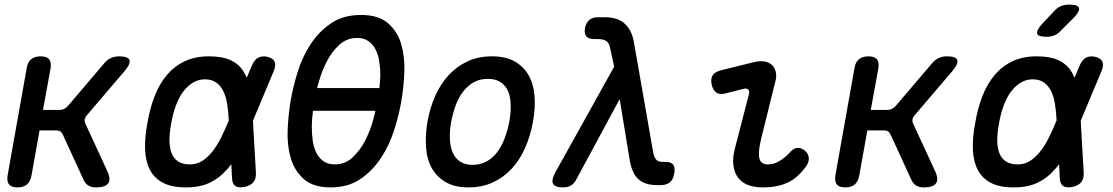

<svg xmlns="http://www.w3.org/2000/svg" viewBox="-20 -805 4840 835"><path d="M56 10Q30 10 19.5 -2.5Q9 -15 13 -42L96 -508Q100 -535 115.5 -547.5Q131 -560 157 -560Q183 -560 193.5 -547.5Q204 -535 200 -508L167 -327H239Q250 -327 259 -331.5Q268 -336 276 -345L431 -527Q444 -544 461 -552Q478 -560 498 -560Q537 -560 543 -544Q549 -528 521 -495L358 -304Q350 -295 348.5 -286Q347 -277 351 -268L448 -58Q463 -24 450 -7Q437 10 398 10Q378 10 364.5 2Q351 -6 343 -24L253 -220Q249 -229 242 -233.5Q235 -238 224 -238H152L117 -42Q112 -15 97 -2.5Q82 10 56 10Z M1093 -53Q1094 -27 1082 -12.5Q1070 2 1044 8Q1017 13 1003.5 4Q990 -5 989 -31L986 -91Q976 -77 965 -66Q934 -30 891.5 -10Q849 10 788 10Q727 10 689 -10Q651 -30 632 -66.5Q613 -103 611 -154.5Q609 -206 621 -270Q632 -334 652.5 -387Q673 -440 705.5 -478.5Q738 -517 783 -538.5Q828 -560 889 -560Q949 -560 985.5 -542Q1022 -524 1041 -491Q1048 -479 1053 -467L1075 -519Q1086 -545 1102.5 -554Q1119 -563 1143 -558Q1167 -552 1174 -537.5Q1181 -523 1171 -497L1080 -280ZM975 -281V-283Q973 -323 967.5 -355.5Q962 -388 950 -411Q938 -434 919 -447Q900 -460 871 -460Q843 -460 819 -445.5Q795 -431 776.5 -406Q758 -381 745 -346Q732 -311 725 -270Q717 -229 717 -196Q717 -163 726 -139.5Q735 -116 754.5 -103Q774 -90 806 -90Q835 -90 858.5 -104.5Q882 -119 902.5 -144.5Q923 -170 940.5 -204.5Q958 -239 974 -279Z M1418 10Q1342 10 1301 -26.5Q1260 -63 1244 -119Q1228 -175 1231 -241Q1234 -307 1244 -367Q1254 -425 1274 -490.5Q1294 -556 1330 -611.5Q1366 -667 1419.5 -703.5Q1473 -740 1550 -740Q1626 -740 1667.5 -704Q1709 -668 1725 -612.5Q1741 -557 1738.5 -492Q1736 -427 1726 -369Q1716 -308 1695 -241.5Q1674 -175 1637.5 -119Q1601 -63 1547.5 -26.5Q1494 10 1418 10ZM1436 -90Q1481 -90 1513.5 -120.5Q1546 -151 1568 -193.5Q1590 -236 1603 -284Q1609 -305 1613 -323H1341Q1341 -318 1340 -313Q1336 -284 1336 -253.5Q1336 -223 1340 -193.5Q1344 -164 1355.5 -141Q1367 -118 1386.5 -104Q1406 -90 1436 -90ZM1630 -422Q1633 -449 1634 -478Q1634 -508 1629.5 -537.5Q1625 -567 1613.5 -589.5Q1602 -612 1582.5 -626Q1563 -640 1533 -640Q1488 -640 1455 -609.5Q1422 -579 1400.5 -536.5Q1379 -494 1366 -447Q1363 -434 1359 -422Z M2018 10Q1959 10 1920 -12Q1881 -34 1859 -72Q1837 -110 1833 -162.5Q1829 -215 1839 -276Q1850 -337 1873 -388.5Q1896 -440 1931 -478Q1966 -516 2013 -538Q2060 -560 2119 -560Q2179 -560 2218 -538Q2257 -516 2278.5 -478.5Q2300 -441 2304.5 -389Q2309 -337 2298 -276Q2287 -215 2264 -162.5Q2241 -110 2206 -72Q2171 -34 2124 -12Q2077 10 2018 10ZM2035 -88Q2068 -88 2094.5 -102Q2121 -116 2140.5 -141Q2160 -166 2173.5 -200.5Q2187 -235 2195 -276Q2202 -317 2201 -351Q2200 -385 2189 -409.5Q2178 -434 2156.5 -448Q2135 -462 2102 -462Q2068 -462 2042 -448Q2016 -434 1996 -409Q1976 -384 1963 -350Q1950 -316 1942 -275Q1935 -234 1936.5 -200Q1938 -166 1949 -141Q1960 -116 1981.5 -102Q2003 -88 2035 -88Z M2486 -24Q2477 -6 2462.5 2Q2448 10 2429 10Q2393 10 2385 -6.5Q2377 -23 2396 -57L2651 -515L2633 -598Q2629 -619 2616 -627Q2603 -635 2583 -635H2564Q2540 -635 2530 -647Q2520 -659 2524 -683Q2529 -707 2543 -718.5Q2557 -730 2581 -730H2611Q2667 -730 2697.5 -701.5Q2728 -673 2737 -621L2820 -146Q2825 -120 2834 -110.5Q2843 -101 2861 -101H2873Q2899 -101 2908 -88.5Q2917 -76 2912 -50Q2908 -24 2893 -12Q2878 0 2854 0H2837Q2786 0 2757 -25Q2728 -50 2718 -112L2675 -374Z M3132 -398Q3109 -392 3094.5 -403Q3080 -414 3075 -437Q3070 -462 3079 -477Q3088 -492 3114 -499L3260 -535Q3286 -541 3305.5 -537.5Q3325 -534 3337.5 -522Q3350 -510 3354 -491.5Q3358 -473 3352 -451L3294 -217Q3284 -178 3281.5 -153Q3279 -128 3283 -114.5Q3287 -101 3296.5 -95.5Q3306 -90 3320 -90Q3346 -90 3370.5 -105Q3395 -120 3416 -143Q3433 -162 3450 -162Q3467 -162 3481 -149Q3497 -136 3497.5 -116Q3498 -96 3483 -78Q3465 -54 3445.5 -37Q3426 -20 3403.5 -10Q3381 0 3355 5Q3329 10 3297 10Q3262 10 3234.5 0Q3207 -10 3190.5 -31.5Q3174 -53 3169.5 -86Q3165 -119 3177 -163L3237 -395Q3241 -409 3234 -415.5Q3227 -422 3215 -419Z M3656 10Q3630 10 3619.5 -2.5Q3609 -15 3613 -42L3696 -508Q3700 -535 3715.5 -547.5Q3731 -560 3757 -560Q3783 -560 3793.5 -547.5Q3804 -535 3800 -508L3767 -327H3839Q3850 -327 3859 -331.5Q3868 -336 3876 -345L4031 -527Q4044 -544 4061 -552Q4078 -560 4098 -560Q4137 -560 4143 -544Q4149 -528 4121 -495L3958 -304Q3950 -295 3948.5 -286Q3947 -277 3951 -268L4048 -58Q4063 -24 4050 -7Q4037 10 3998 10Q3978 10 3964.5 2Q3951 -6 3943 -24L3853 -220Q3849 -229 3842 -233.5Q3835 -238 3824 -238H3752L3717 -42Q3712 -15 3697 -2.5Q3682 10 3656 10Z M4595 -673Q4582 -658 4566 -651.5Q4550 -645 4532 -645Q4495 -645 4490.5 -658.5Q4486 -672 4513 -702L4563 -755Q4578 -772 4594 -778.5Q4610 -785 4630 -785Q4668 -785 4672.5 -770.5Q4677 -756 4649 -727ZM4693 -53Q4694 -27 4682 -12.5Q4670 2 4644 8Q4617 13 4603.5 4Q4590 -5 4589 -31L4586 -91Q4576 -77 4565 -66Q4534 -30 4491.5 -10Q4449 10 4388 10Q4327 10 4289 -10Q4251 -30 4232 -66.5Q4213 -103 4211 -154.5Q4209 -206 4221 -270Q4232 -334 4252.5 -387Q4273 -440 4305.5 -478.5Q4338 -517 4383 -538.5Q4428 -560 4489 -560Q4549 -560 4585.5 -542Q4622 -524 4641 -491Q4648 -479 4653 -467L4675 -519Q4686 -545 4702.5 -554Q4719 -563 4743 -558Q4767 -552 4774 -537.5Q4781 -523 4771 -497L4680 -280ZM4575 -281V-283Q4573 -323 4567.5 -355.5Q4562 -388 4550 -411Q4538 -434 4519 -447Q4500 -460 4471 -460Q4443 -460 4419 -445.5Q4395 -431 4376.5 -406Q4358 -381 4345 -346Q4332 -311 4325 -270Q4317 -229 4317 -196Q4317 -163 4326 -139.5Q4335 -116 4354.5 -103Q4374 -90 4406 -90Q4435 -90 4458.5 -104.5Q4482 -119 4502.5 -144.5Q4523 -170 4540.5 -204.5Q4558 -239 4574 -279Z"/></svg>

Font: Maple Mono Medium
Style: Italic
Weight: 500
Italic angle: -10°
Monospace: yes
Designer: subframe7536
Version: Version 7.000